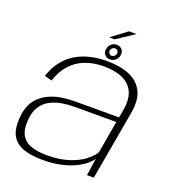

<svg xmlns="http://www.w3.org/2000/svg" viewBox="-141 -889 906 1002"><g transform="rotate(20 312.0 -387.5)"><path d="M208 4.5Q265.5 4.5 310.2 -5.8Q355 -16 387.5 -32Q420 -48 440 -65.2Q460 -82.5 468 -96.5L454 0H492L559.5 -383Q573 -457 550.8 -503.8Q528.5 -550.5 476.8 -573Q425 -595.5 348 -595.5Q298.5 -595.5 255 -584.8Q211.5 -574 175.5 -552Q139.5 -530 113 -495.2Q86.5 -460.5 70.5 -412L111.5 -401Q129.5 -457.5 162.8 -493.5Q196 -529.5 241.8 -546.8Q287.5 -564 343.5 -564Q406 -564 448.5 -544.8Q491 -525.5 509 -485.8Q527 -446 516 -384.5L508 -340.5H265Q233 -340.5 199.5 -336.2Q166 -332 135.5 -320.2Q105 -308.5 80.2 -288.5Q55.5 -268.5 40 -237.2Q24.5 -206 21.5 -161.5Q16.5 -94.5 39 -58.8Q61.5 -23 105.5 -9.2Q149.5 4.5 208 4.5ZM220.5 -26Q173.5 -26 137 -37.2Q100.5 -48.5 81.2 -78.8Q62 -109 66.5 -165.5Q69.5 -211 88.2 -240.2Q107 -269.5 136.5 -285.2Q166 -301 200 -307Q234 -313 268 -313H503L471.5 -133Q456.5 -108 423.2 -83Q390 -58 339.2 -42Q288.5 -26 220.5 -26ZM359.5 -608.5Q372 -608.5 382 -614.2Q392 -620 398.5 -629.8Q405 -639.5 405.5 -651Q408 -668.5 397 -680.8Q386 -693 368 -693Q355.5 -693 345.8 -687.5Q336 -682 329.8 -672.5Q323.5 -663 322 -651Q320 -633 331 -620.8Q342 -608.5 359.5 -608.5ZM362 -629.5Q353.5 -629.5 348 -635.8Q342.5 -642 343 -651Q344 -660.5 350.8 -666.2Q357.5 -672 365.5 -672Q374.5 -672 380 -666.2Q385.5 -660.5 384.5 -651Q384 -642 377.2 -635.8Q370.5 -629.5 362 -629.5ZM316.5 -715.5H347L445 -780.5H403.5Z"/></g></svg>

Font: Anybody SemiExpanded ExtraLight
Style: Italic
Weight: 250
Width: 6
Italic angle: -10°
Version: Version 1.113;gftools[0.9.25]